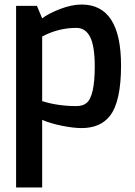

<svg xmlns="http://www.w3.org/2000/svg" viewBox="-20 -557 595 847"><path d="M340 -537Q514 -537 514 -268Q514 -109 465 -46Q423 8 340 8Q304 8 254 -2Q204 -12 166 -28V270H51V-531H143L166 -476Q193 -497 244.5 -517Q296 -537 340 -537ZM317 -89Q345 -89 361 -102Q398 -131 398 -264Q398 -354 377.5 -394Q357 -434 317 -434Q238 -434 166 -396V-111Q235 -89 317 -89Z"/></svg>

Font: Exo
Style: DemiBold
Weight: 600
Designer: Natanael Gama
Version: Version 1.00